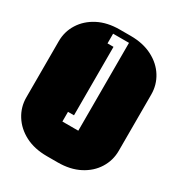

<svg xmlns="http://www.w3.org/2000/svg" viewBox="-164 -774 813 879"><g transform="rotate(30 242.5 -334.5)"><path d="M213.9 0Q147.9 0 99.6 -25.1Q51.3 -50.3 24.7 -92.8Q-2 -135.3 -2 -186V-482.9Q-2 -534.2 24.7 -576.4Q51.3 -618.7 99.6 -643.8Q147.9 -668.9 213.9 -668.9H271Q336.9 -668.9 385.5 -643.8Q434.1 -618.7 460.4 -576.4Q486.8 -534.2 486.8 -482.9V-186Q486.8 -135.3 460.4 -92.8Q434.1 -50.3 385.5 -25.1Q336.9 0 271 0ZM196.3 -172.9H280.3V-637.2H196.3V-585.9H228V-224.1H196.3Z"/></g></svg>

Font: Monofett
Style: Regular
Weight: 400
Designer: Vernon Adams
Foundry: Vernon Adams
Version: Version 1.100; ttfautohint (v1.8.4.7-5d5b);gftools[0.9.28]